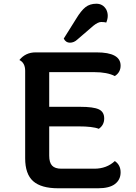

<svg xmlns="http://www.w3.org/2000/svg" viewBox="-20 -1010 727 1030"><path d="M322 -803 389 -910Q415 -953 438.5 -971.5Q462 -990 497 -990Q532 -990 550 -959Q558 -943 558 -925.5Q558 -908 550 -889Q540 -892 523 -892Q506 -892 481 -872L395 -798Q377 -781 355 -781Q333 -781 322 -803ZM309 -105H486Q552 -105 596 -146Q627 -125 627 -85.5Q627 -46 597 -23Q567 0 506 0H292Q201 0 158 -38Q115 -76 115 -161V-630Q115 -673 84 -688Q117 -729 171 -729H498Q627 -729 627 -658Q627 -622 596 -602Q555 -623 486 -623H244V-437H410Q481 -437 510 -423.5Q539 -410 539 -374.5Q539 -339 510 -319Q478 -332 400 -332H244V-175Q244 -138 259.5 -121.5Q275 -105 309 -105Z"/></svg>

Font: Laila SemiBold
Style: Regular
Weight: 600
Designer: Hitesh Malaviya
Foundry: Indian Type Foundry
Version: Version 1.302;PS 1.0;hotconv 1.0.78;makeotf.lib2.5.61930; tt